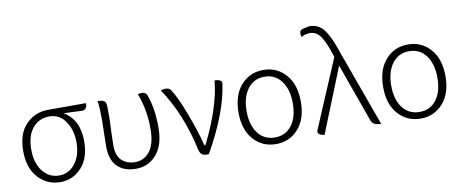

<svg xmlns="http://www.w3.org/2000/svg" viewBox="-69 -1112 3443 1429"><g transform="rotate(-10 1652.0 -397.5)"><path d="M289 13Q191 13 123 -60Q56 -134 56 -261Q56 -394 124 -463Q192 -533 292 -533H578Q578 -481 538 -482L401 -488Q516 -420 516 -256Q516 -131 451 -59Q386 13 289 13ZM410 -98Q458 -159 458 -259Q458 -352 413 -417Q368 -483 291 -483Q214 -483 165 -425Q117 -368 117 -261Q117 -160 166 -98Q215 -37 289 -37Q363 -37 410 -98Z M861 13Q772 13 721 -37Q670 -87 670 -191Q670 -225 672 -293Q674 -361 674 -395Q674 -479 666 -533Q723 -533 727 -502Q731 -495 731 -412Q731 -378 727 -299Q724 -220 724 -189Q724 -109 763 -73Q802 -37 863 -37Q932 -37 975 -93Q1018 -150 1018 -260Q1018 -407 970 -531Q1027 -547 1040 -508Q1078 -407 1078 -260Q1078 -130 1017 -58Q956 13 861 13Z M1392 0Q1352 0 1341 -45Q1280 -326 1143 -529Q1201 -547 1219 -517Q1260 -457 1311 -321Q1363 -185 1390 -77Q1395 -60 1405 -81Q1532 -341 1550 -533Q1609 -533 1603 -497Q1574 -285 1413 0Z M1920 13Q1817 13 1750.5 -61.5Q1684 -136 1684 -266Q1684 -397 1750.5 -472Q1817 -547 1920 -547Q2022 -547 2088.5 -472Q2155 -397 2155 -266Q2155 -136 2088.5 -61.5Q2022 13 1920 13ZM2094 -266Q2094 -370 2047 -433Q2000 -496 1920 -496Q1839 -496 1792 -433Q1745 -370 1745 -266Q1745 -161 1792 -99Q1839 -37 1920 -37Q2001 -37 2047.5 -99Q2094 -161 2094 -266Z M2286 8Q2225 0 2240 -36L2458 -550L2450 -576Q2419 -671 2388 -714Q2357 -757 2309 -757Q2274 -757 2245 -739Q2227 -790 2266 -798L2315 -808Q2384 -808 2425 -753Q2467 -698 2507 -574L2715 0Q2654 0 2641 -37L2482 -481Z M3013 13Q2910 13 2843.5 -61.5Q2777 -136 2777 -266Q2777 -397 2843.5 -472Q2910 -547 3013 -547Q3115 -547 3181.5 -472Q3248 -397 3248 -266Q3248 -136 3181.5 -61.5Q3115 13 3013 13ZM3187 -266Q3187 -370 3140 -433Q3093 -496 3013 -496Q2932 -496 2885 -433Q2838 -370 2838 -266Q2838 -161 2885 -99Q2932 -37 3013 -37Q3094 -37 3140.5 -99Q3187 -161 3187 -266Z"/></g></svg>

Font: Swei Half Moon CJK SC
Style: Light
Weight: 300
Version: Version 2.071